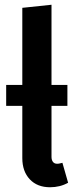

<svg xmlns="http://www.w3.org/2000/svg" viewBox="-20 -774 315 809"><path d="M267 -4Q233 15 191 15Q137 15 105.5 -18.5Q74 -52 74 -108V-328H6V-416H74V-741L197 -754V-416H264V-328H197V-113Q197 -100 203 -92Q209 -84 221 -84Q228 -84 234.5 -86Q241 -88 243 -88Z"/></svg>

Font: Fira Sans Extra Condensed Medium
Style: Regular
Weight: 500
Width: 1
Designer: Carrois Corporate & Edenspiekermann AG
Foundry: Carrois Corporate GbR & Edenspiekermann AG
Version: Version 4.203